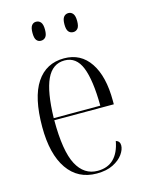

<svg xmlns="http://www.w3.org/2000/svg" viewBox="-114 -810 667 888"><g transform="rotate(-15 219.5 -365.5)"><path d="M238 10Q148 10 98.5 -61.5Q49 -133 49 -263Q49 -404 95.5 -474Q142 -544 228 -544Q308 -544 352 -478.5Q396 -413 396 -296V-279H111Q111 -131 145.5 -66Q180 -1 245 -1Q293 -1 322 -29.5Q351 -58 361 -113Q380 -107 380 -87Q380 -67 364 -44.5Q348 -22 316.5 -6Q285 10 238 10ZM334 -289Q333 -412 308.5 -473Q284 -534 228 -534Q170 -534 142 -474Q114 -414 111 -289ZM302 -650Q288 -650 279.5 -660Q271 -670 271 -695Q271 -720 279.5 -730.5Q288 -741 302 -741Q315 -741 323.5 -730.5Q332 -720 332 -695Q332 -670 323.5 -660Q315 -650 302 -650ZM147 -650Q134 -650 126 -660Q118 -670 118 -695Q118 -720 126 -730.5Q134 -741 147 -741Q161 -741 169.5 -730.5Q178 -720 178 -695Q178 -670 169.5 -660Q161 -650 147 -650Z"/></g></svg>

Font: Noto Serif Display Condensed Light
Style: Regular
Weight: 300
Width: 3
Designer: Monotype Design Team
Foundry: Monotype Imaging Inc.
Version: Version 2.009